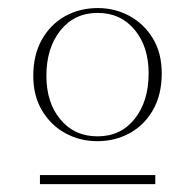

<svg xmlns="http://www.w3.org/2000/svg" viewBox="-20 -745 484 476"><path d="M221 -395Q178.5 -395 142.5 -414.5Q106.5 -434 84.5 -470.5Q62.5 -507 62.5 -557Q62.5 -609 83.8 -646.8Q105 -684.5 141.2 -704.8Q177.5 -725 222.5 -725Q265 -725 301 -705.5Q337 -686 359 -649.8Q381 -613.5 381 -563Q381 -511 359.8 -473.2Q338.5 -435.5 302.2 -415.2Q266 -395 221 -395ZM222 -407Q279.5 -407 314 -450.5Q348.5 -494 348.5 -563Q348.5 -629.5 313.8 -671.2Q279 -713 222 -713Q164.5 -713 129.8 -669.5Q95 -626 95 -557Q95 -490.5 129.8 -448.8Q164.5 -407 222 -407ZM79 -288.5V-311H365V-288.5Z"/></svg>

Font: Newsreader Display ExtraLight
Style: Regular
Weight: 275
Designer: Hugues Gentile
Foundry: Production Type
Version: Version 1.001